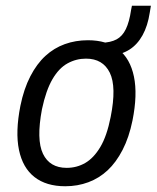

<svg xmlns="http://www.w3.org/2000/svg" viewBox="-20 -639 545 668"><path d="M207 9Q141 9 100 -23Q59 -55 46 -117.5Q33 -180 51 -271Q63 -330 85.5 -373.5Q108 -417 138 -444.5Q168 -472 205.5 -485.5Q243 -499 286 -499Q352 -499 392.5 -467Q433 -435 446 -372.5Q459 -310 441 -220Q429 -161 406.5 -117.5Q384 -74 354.5 -46.5Q325 -19 287.5 -5Q250 9 207 9ZM212 -55Q247 -55 276.5 -72Q306 -89 329 -127.5Q352 -166 365 -232Q386 -337 362 -386Q338 -435 279 -435Q245 -435 215 -418.5Q185 -402 162.5 -363.5Q140 -325 126 -259Q106 -153 129.5 -104Q153 -55 212 -55ZM364 -445 328 -472 332 -490Q365 -491 385.5 -502Q406 -513 418 -538Q430 -563 436 -604L439 -619H505L501 -595Q494 -549 476 -516.5Q458 -484 430.5 -466.5Q403 -449 364 -445Z"/></svg>

Font: Nunito Sans 10pt Condensed
Style: Italic
Weight: 400
Width: 3
Italic angle: -9°
Designer: Vernon Adams
Foundry: Vernon Adams
Version: Version 3.101;gftools[0.9.27]